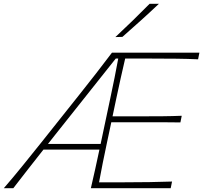

<svg xmlns="http://www.w3.org/2000/svg" viewBox="-57 -990 1069 1010"><path d="M-37 0Q12.5 -57 64.2 -121Q116 -185 161.5 -242L358 -489Q407 -550.5 449.2 -604.8Q491.5 -659 532 -713H992L985 -678Q932 -680.5 871.2 -681.2Q810.5 -682 728 -682H601.5Q589.5 -630 578.2 -580Q567 -530 555 -473L535 -378H674Q746 -378 798.2 -378.5Q850.5 -379 899 -381L892 -346Q840.5 -347 788.5 -347Q736.5 -347 666 -347H528.5L506 -241Q494 -184.5 483.8 -134Q473.5 -83.5 464 -31H596Q666 -31 728.2 -32Q790.5 -33 848 -35L841 0H421Q433.5 -52.5 444 -101.2Q454.5 -150 466 -203H171.5Q132 -153 91.2 -100.8Q50.5 -48.5 13 0ZM229 -275.5Q213 -255 195.5 -233H472.5L473 -236L523 -472Q535.5 -531.5 545.8 -582Q556 -632.5 565 -682H552ZM550 -795Q596.5 -838.5 641.5 -882.2Q686.5 -926 730 -970H779Q732.5 -926 684.5 -882.8Q636.5 -839.5 587 -796Z"/></svg>

Font: Commissioner Flair Thin
Style: Italic
Weight: 100
Italic angle: -12°
Designer: Kostas Bartsokas
Foundry: Kostas Bartsokas
Version: Version 1.000; ttfautohint (v1.8.3)